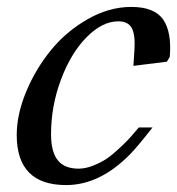

<svg xmlns="http://www.w3.org/2000/svg" viewBox="-20 -530 516 560"><path d="M362.8 -509.8Q430.7 -509.8 456.1 -472.7Q481.4 -435.5 475.1 -363.8L466.8 -350.1L369.1 -337.9L372.1 -383.8Q375 -428.7 364.3 -448.2Q353.5 -467.8 325.2 -467.8Q278.3 -467.8 232.7 -421.6Q187 -375.5 158 -298.3Q128.9 -221.2 128.9 -138.2Q128.9 -87.4 148.4 -62.7Q168 -38.1 209 -38.1Q230 -38.1 252.9 -47.4Q275.9 -56.6 292.5 -68.1Q309.1 -79.6 330.1 -99.4Q351.1 -119.1 360.1 -129.4Q369.1 -139.6 384.8 -158.2H424.8Q382.3 -103.5 359.9 -80.6Q271.5 9.8 172.9 9.8Q28.8 9.8 28.8 -136.2Q28.8 -196.3 56.4 -262.7Q84 -329.1 128.7 -383.8Q173.3 -438.5 235.8 -474.1Q298.3 -509.8 362.8 -509.8Z"/></svg>

Font: Happy Times at the IKOB New Game Plus Edition
Style: Italic
Weight: 400
Italic angle: -16°
Designer: Lucas Le Bihan
Foundry: Lucas Le Bihan
Version: Version 1.000;PS 1.0;hotconv 1.0.88;makeotf.lib2.5.647800